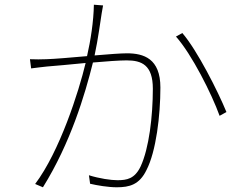

<svg xmlns="http://www.w3.org/2000/svg" viewBox="-20 -787 1040 814"><path d="M378 -767C377 -697 364 -614 349 -549C281 -543 211 -537 177 -536C151 -535 134 -535 107 -536L112 -497C133 -500 162 -503 179 -505C212 -507 277 -514 343 -520C314 -398 233 -145 129 -7L162 7C279 -181 340 -385 374 -522C431 -527 486 -531 517 -531C580 -531 628 -512 628 -411C628 -295 612 -158 576 -81C551 -29 518 -23 478 -23C450 -23 402 -30 357 -44L362 -8C391 -1 439 7 475 7C529 7 571 -4 601 -66C642 -145 660 -298 660 -416C660 -539 589 -561 518 -561C492 -561 439 -557 381 -552C396 -621 407 -706 411 -730C413 -743 415 -753 417 -764ZM726 -632C793 -557 878 -388 911 -296L940 -312C904 -400 816 -574 753 -647Z"/></svg>

Font: Noto Sans CJK Thin
Style: Regular
Weight: 100
Designer: Ryoko NISHIZUKA (kana & ideographs); Paul D. Hunt (Latin, Greek & Cyrillic); Wenlong ZHANG (bopomofo); Sandoll Communica
Foundry: Adobe Systems Incorporated
Version: Version 1.000;PS 1;hotconv 1.0.78;makeotf.lib2.5.61930